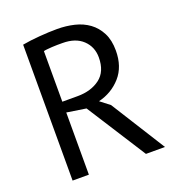

<svg xmlns="http://www.w3.org/2000/svg" viewBox="-129 -814 853 920"><g transform="rotate(-20 297.5 -354.0)"><path d="M85 -693Q123 -700 172.5 -704Q222 -708 263 -708Q309 -708 350.5 -698Q392 -688 423.5 -665Q455 -642 474 -605Q493 -568 493 -515Q493 -433 448 -382Q403 -331 334 -314L382 -277L556 0H459L266 -302L168 -317V0H85ZM265 -636Q252 -636 238 -636Q224 -636 211 -635Q198 -634 186.5 -633Q175 -632 168 -630V-372H246Q315 -372 360 -406Q405 -440 405 -512Q405 -566 368 -601Q331 -636 265 -636Z"/></g></svg>

Font: PT Sans
Style: Regular
Weight: 400
Version: Version 2.003W OFL; ttfautohint (v1.6)